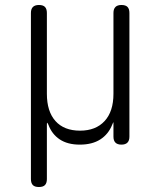

<svg xmlns="http://www.w3.org/2000/svg" viewBox="-20 -570 640 770"><path d="M136 180Q119 180 111.5 172Q104 164 104 148V-518Q104 -534 112 -542Q120 -550 136 -550Q153 -550 160.5 -542Q168 -534 168 -518V-194Q168 -123 202.5 -84.5Q237 -46 301 -46Q364 -46 399.5 -84.5Q435 -123 435 -194V-518Q435 -534 443 -542Q451 -550 467 -550Q484 -550 491.5 -542Q499 -534 499 -518V-22Q499 -6 491 2Q483 10 467 10Q451 10 443 2Q435 -6 435 -22V-69Q435 -78 435 -79Q434 -79 434 -79Q434 -79 430 -70Q415 -32 382.5 -11Q350 10 300 10Q251 10 219.5 -11Q188 -32 174 -70Q170 -78 169 -78Q168 -78 168 -69V148Q168 164 160.5 172Q153 180 136 180Z"/></svg>

Font: Maple Mono NL ExtraLight
Style: Regular
Weight: 275
Monospace: yes
Designer: subframe7536
Version: Version 7.000